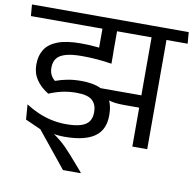

<svg xmlns="http://www.w3.org/2000/svg" viewBox="-105 -721 1001 991"><g transform="rotate(10 396.0 -225.0)"><path d="M698.5 -593.5H620.5V0H698.5ZM569 -572.5H809.5L804.5 -632.5H563.5ZM759 -572.5 754 -632.5H-17L-12 -572.5ZM363 -590V-426L439.5 -406V-590ZM635.5 -268.5H394L410.5 -232.5Q438.5 -219 468.2 -211.5Q498 -204 541 -204H635.5ZM381 181.5V177.5L309.5 95.5Q292.5 76.5 276.8 60.8Q261 45 243.5 30.8Q226 16.5 205 2.5V-13L56 -42L137.5 -5.5L289 181.5ZM50 -120.5 56 -42 137.5 -13Q165.5 -3.5 197.8 3.8Q230 11 265.5 11Q321.5 11 361 1.2Q400.5 -8.5 425.8 -27Q451 -45.5 463 -73Q475 -100.5 475 -136V-143Q475 -188 457.8 -220.5Q440.5 -253 402.5 -270.5Q364.5 -288 301.5 -288Q263.5 -288 230.8 -281.8Q198 -275.5 168 -264.5Q153.5 -276.5 146 -292Q138.5 -307.5 138.5 -326.5V-330.5Q138.5 -358 152 -376.8Q165.5 -395.5 197.2 -405.2Q229 -415 283 -415Q324 -415 361.8 -412Q399.5 -409 440 -402.5V-461.5Q394.5 -470 353.5 -474.2Q312.5 -478.5 268 -478.5Q192 -478.5 146.2 -461Q100.5 -443.5 79.8 -411Q59 -378.5 59 -334V-329.5Q59 -286.5 81.5 -252.8Q104 -219 145.5 -193.5Q178.5 -207.5 213.2 -215.5Q248 -223.5 288.5 -223.5Q348.5 -223.5 372 -202Q395.5 -180.5 395.5 -143V-138.5Q395.5 -110.5 382.5 -91.8Q369.5 -73 340.5 -63.8Q311.5 -54.5 263 -54.5Q223.5 -54.5 186.8 -62.5Q150 -70.5 116 -85.2Q82 -100 50 -120.5Z"/></g></svg>

Font: Anek Devanagari Medium
Style: Regular
Weight: 400
Version: Version 1.003